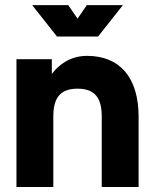

<svg xmlns="http://www.w3.org/2000/svg" viewBox="-20 -743 616 763"><path d="M251 -722.7H107.9L206.5 -597.7H369.6L468.3 -722.7H325.2L288.1 -668.9ZM384.3 0H530.8V-279.3C530.8 -435.5 455.6 -521 325.7 -521C256.8 -521 211.4 -482.9 186 -449.2V-507.8H45.4V0H191.9V-279.3C191.9 -350.6 216.3 -390.6 288.1 -390.6C359.9 -390.6 384.3 -350.6 384.3 -279.3Z"/></svg>

Font: Giphurs ExtraBold
Style: Regular
Weight: 800
Version: Version 1.000